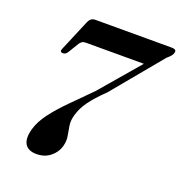

<svg xmlns="http://www.w3.org/2000/svg" viewBox="-128 -811 884 935"><g transform="rotate(20 313.5 -344.0)"><path d="M271.5 -67.5Q262 -34.5 232.8 -11Q203.5 12.5 162 12.5Q118 12.5 101.8 -14.8Q85.5 -42 100 -94Q112 -136 144.2 -179Q176.5 -222 223.8 -269.8Q271 -317.5 328 -374.5L503.5 -579.5H204.5Q190.5 -579.5 183.8 -575Q177 -570.5 171 -561.5L138.5 -508Q129 -492.5 114.5 -493Q96.5 -493.5 105 -512.5L174 -676Q184.5 -700 208 -700H604Q631.5 -700 625.5 -680.5Q624 -673.5 617.8 -665.2Q611.5 -657 597.5 -645.5L384.5 -388.5Q334 -339.5 308 -303.5Q282 -267.5 271.5 -230.5Q262 -198.5 266.2 -172.5Q270.5 -146.5 275 -121.5Q279.5 -96.5 271.5 -67.5Z"/></g></svg>

Font: Fraunces 72pt S000 SemiBold
Style: Italic
Weight: 600
Italic angle: -16°
Version: Version 1.000; ttfautohint (v1.8.3)